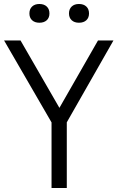

<svg xmlns="http://www.w3.org/2000/svg" viewBox="-38 -943 588 963"><path d="M531 -740 297 -329.5V0H220.5V-329L-17.5 -740H65L260 -402L453.5 -740ZM109.5 -875.5Q109.5 -897.5 123 -910.2Q136.5 -923 159.5 -923Q183 -923 196.5 -910.2Q210 -897.5 210 -875.5Q210 -854 196.5 -841.5Q183 -829 159.5 -829Q136.5 -829 123 -841.5Q109.5 -854 109.5 -875.5ZM308 -875.5Q308 -897.5 321.5 -910.2Q335 -923 358 -923Q381.5 -923 395 -910.2Q408.5 -897.5 408.5 -875.5Q408.5 -854 395 -841.5Q381.5 -829 358 -829Q335 -829 321.5 -841.5Q308 -854 308 -875.5Z"/></svg>

Font: Encode Sans Condensed
Style: Regular
Weight: 400
Width: 3
Designer: Multiple Designers
Foundry: Impallari Type
Version: Version 2.000